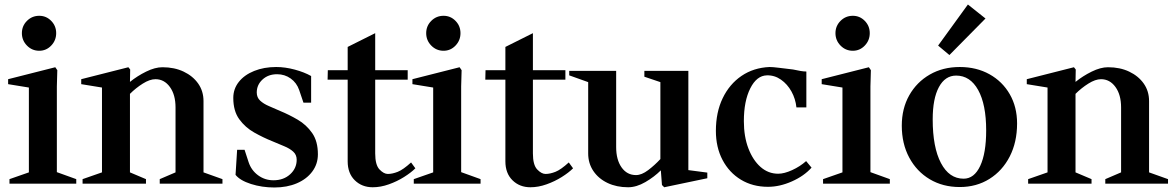

<svg xmlns="http://www.w3.org/2000/svg" viewBox="-20 -814 5203 851"><path d="M22 0V-20L108 -50V-426L16 -441V-463L225 -516L234 -503L232 -431V-51L318 -20V0ZM154 -589Q122 -589 99.5 -612Q77 -635 77 -667Q77 -699 99.5 -721.5Q122 -744 154 -744Q185 -744 207 -721.5Q229 -699 229 -667Q229 -635 207 -612Q185 -589 154 -589Z M346 0V-20L432 -50V-426L340 -441V-463L549 -516L557 -506L556 -451Q588 -477 627.5 -496.5Q667 -516 700 -516Q753 -516 794 -496.5Q835 -477 858.5 -443.5Q882 -410 882 -366V-50L966 -20V0H688V-20L758 -50V-338Q758 -394 733 -428.5Q708 -463 669 -463Q644 -463 613 -443.5Q582 -424 556 -398V-50L627 -20V0Z M1196 17Q1141 17 1092.5 1.5Q1044 -14 1024 -39L1031 -150H1064L1082 -95Q1094 -59 1124 -37Q1154 -15 1192 -15Q1237 -15 1266 -41.5Q1295 -68 1295 -106Q1295 -128 1279.5 -142Q1264 -156 1239.5 -166Q1215 -176 1187 -188Q1147 -204 1107 -226.5Q1067 -249 1040.5 -285.5Q1014 -322 1014 -380Q1014 -420 1038.5 -451Q1063 -482 1106.5 -499.5Q1150 -517 1204 -517Q1244 -517 1286.5 -505.5Q1329 -494 1359 -477V-359H1325L1306 -415Q1295 -447 1268.5 -466Q1242 -485 1208 -485Q1169 -485 1143.5 -461.5Q1118 -438 1118 -404Q1118 -382 1133 -368Q1148 -354 1171.5 -344Q1195 -334 1222 -322Q1261 -306 1299.5 -283.5Q1338 -261 1363.5 -224.5Q1389 -188 1389 -130Q1389 -87 1364 -53.5Q1339 -20 1295.5 -1.5Q1252 17 1196 17Z M1632 16Q1584 16 1552.5 -15Q1521 -46 1521 -99V-461H1432L1433 -503H1521V-606L1643 -667V-503H1787V-461H1643V-134Q1643 -83 1662 -63Q1681 -43 1699 -43Q1719 -43 1743 -52.5Q1767 -62 1802 -94L1821 -68Q1802 -49 1771 -29.5Q1740 -10 1703.5 3Q1667 16 1632 16Z M1814 0V-20L1900 -50V-426L1808 -441V-463L2017 -516L2026 -503L2024 -431V-51L2110 -20V0ZM1946 -589Q1914 -589 1891.5 -612Q1869 -635 1869 -667Q1869 -699 1891.5 -721.5Q1914 -744 1946 -744Q1977 -744 1999 -721.5Q2021 -699 2021 -667Q2021 -635 1999 -612Q1977 -589 1946 -589Z M2331 16Q2283 16 2251.5 -15Q2220 -46 2220 -99V-461H2131L2132 -503H2220V-606L2342 -667V-503H2486V-461H2342V-134Q2342 -83 2361 -63Q2380 -43 2398 -43Q2418 -43 2442 -52.5Q2466 -62 2501 -94L2520 -68Q2501 -49 2470 -29.5Q2439 -10 2402.5 3Q2366 16 2331 16Z M2764 16Q2713 16 2673 -3Q2633 -22 2610 -56Q2587 -90 2587 -134V-450L2503 -480V-500H2711V-162Q2711 -106 2735 -72Q2759 -38 2799 -38Q2824 -38 2853 -60Q2882 -82 2907 -109V-450L2836 -474V-500H3031V-60L3115 -49V-24L2924 16L2914 6L2909 -59Q2880 -30 2840.5 -7Q2801 16 2764 16Z M3384 14Q3316 14 3264 -17.5Q3212 -49 3182.5 -105Q3153 -161 3153 -234Q3153 -316 3183 -378.5Q3213 -441 3266.5 -477.5Q3320 -514 3391 -517Q3405 -517 3433 -513.5Q3461 -510 3495 -506Q3513 -502 3528 -499.5Q3543 -497 3554 -497V-338H3510Q3506 -376 3488 -408.5Q3470 -441 3441.5 -461Q3413 -481 3379 -480Q3334 -479 3305.5 -422.5Q3277 -366 3277 -277Q3277 -209 3297 -156.5Q3317 -104 3351 -74Q3385 -44 3429 -44Q3456 -44 3491 -60Q3526 -76 3553 -100L3577 -71Q3544 -34 3490 -10Q3436 14 3384 14Z M3628 0V-20L3714 -50V-426L3622 -441V-463L3831 -516L3840 -503L3838 -431V-51L3924 -20V0ZM3760 -589Q3728 -589 3705.5 -612Q3683 -635 3683 -667Q3683 -699 3705.5 -721.5Q3728 -744 3760 -744Q3791 -744 3813 -721.5Q3835 -699 3835 -667Q3835 -635 3813 -612Q3791 -589 3760 -589Z M4234 15Q4159 15 4101 -19.5Q4043 -54 4010 -115.5Q3977 -177 3977 -257Q3977 -333 4010 -391.5Q4043 -450 4101 -483.5Q4159 -517 4234 -517Q4308 -517 4365.5 -485Q4423 -453 4455.5 -396.5Q4488 -340 4488 -267Q4488 -184 4455.5 -120.5Q4423 -57 4365.5 -21Q4308 15 4234 15ZM4251 -22Q4298 -22 4324.5 -78.5Q4351 -135 4351 -236Q4351 -351 4315.5 -415Q4280 -479 4218 -479Q4169 -479 4141.5 -428Q4114 -377 4114 -285Q4114 -161 4150.5 -91.5Q4187 -22 4251 -22ZM4188 -570 4138 -612 4270 -794 4348 -732Z M4537 0V-20L4623 -50V-426L4531 -441V-463L4740 -516L4748 -506L4747 -451Q4779 -477 4818.5 -496.5Q4858 -516 4891 -516Q4944 -516 4985 -496.5Q5026 -477 5049.5 -443.5Q5073 -410 5073 -366V-50L5157 -20V0H4879V-20L4949 -50V-338Q4949 -394 4924 -428.5Q4899 -463 4860 -463Q4835 -463 4804 -443.5Q4773 -424 4747 -398V-50L4818 -20V0Z"/></svg>

Font: Wittgenstein Semibold
Style: Regular
Weight: 600
Designer: Jörg Drees
Foundry: Jörg Drees
Version: Version 1.303; ttfautohint (v1.8.4.7-5d5b)